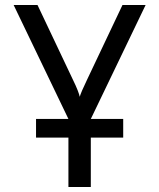

<svg xmlns="http://www.w3.org/2000/svg" viewBox="-20 -750 639 770"><path d="M124.5 -198.2V-272.9H254.4L34.7 -730H130.4L272.5 -430.2Q284.7 -405.3 291.5 -387.7Q298.3 -370.1 299.8 -361.8Q301.8 -369.6 309.3 -387.2Q316.9 -404.8 329.1 -430.2L471.2 -730H564L344.2 -272.9H474.1V-198.2H344.2V0H254.4V-198.2Z"/></svg>

Font: UDEV Gothic 35
Style: Regular
Weight: 400
Version: v2.1.0; ttfautohint (v1.8.4.7-5d5b-dirty) -l 6 -r 45 -G 200 